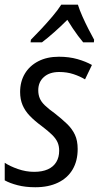

<svg xmlns="http://www.w3.org/2000/svg" viewBox="-23 -786 420 816"><path d="M127 9.8Q85 9.8 52 1.2Q19 -7.3 -2.9 -19.5V-94.2Q19 -79.6 53.2 -67.6Q87.4 -55.7 122.1 -55.7Q156.7 -55.7 180.4 -66.4Q204.1 -77.1 216.3 -97.4Q228.5 -117.7 228.5 -145.5Q228.5 -166 221.4 -181.6Q214.4 -197.3 198 -213.4Q181.6 -229.5 153.8 -250.5Q124.5 -272 104 -293.2Q83.5 -314.5 73 -339.1Q62.5 -363.8 62.5 -395Q62.5 -439 82.5 -472.7Q102.5 -506.3 139.6 -525.6Q176.8 -544.9 227.5 -544.9Q270.5 -544.9 306.4 -534.7Q342.3 -524.4 367.7 -509.8L338.4 -448.7Q316.4 -461.9 289.1 -470.9Q261.7 -480 228.5 -480Q187.5 -480 163.6 -458.7Q139.6 -437.5 139.6 -402.3Q139.6 -383.8 145.8 -368.7Q151.9 -353.5 167.5 -338.4Q183.1 -323.2 210.4 -303.7Q240.2 -280.3 262 -259.3Q283.7 -238.3 295.4 -213.4Q307.1 -188.5 307.1 -152.8Q307.1 -102.1 285.6 -65.7Q264.2 -29.3 223.6 -9.8Q183.1 9.8 127 9.8ZM106.9 -606 108.4 -617.2Q128.4 -637.2 152.8 -663.3Q177.2 -689.5 200 -716.3Q222.7 -743.2 237.3 -766.1H308.1Q314.9 -744.1 327.1 -716.6Q339.4 -689 353 -662.4Q366.7 -635.7 377 -617.2L376 -606H330.6Q320.3 -618.2 308.8 -633.5Q297.4 -648.9 285.9 -666Q274.4 -683.1 263.2 -701.7Q235.4 -673.8 207.5 -649.2Q179.7 -624.5 155.3 -606Z"/></svg>

Font: Open Sans SemiCondensed
Style: Italic
Weight: 400
Width: 4
Italic angle: -12°
Designer: Monotype Design Team
Foundry: Monotype Imaging Inc.
Version: Version 3.000